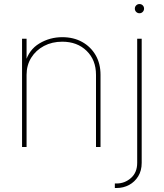

<svg xmlns="http://www.w3.org/2000/svg" viewBox="-20 -732 815 956"><path d="M112.3 -359.4V0H89.8V-539.1H112.3V-421.9H106.4Q124 -484.4 176 -515.6Q228 -546.9 290 -546.9Q346.2 -546.9 388.9 -523.2Q431.6 -499.5 456.1 -457.5Q480.5 -415.5 480.5 -359.4V0H458V-359.4Q458 -433.6 411.1 -479Q364.3 -524.4 290 -524.4Q239.3 -524.4 199 -503.2Q158.7 -481.9 135.5 -444.6Q112.3 -407.2 112.3 -359.4ZM663.1 -539.1H685.5V79.1Q685.5 117.7 668.2 145.8Q650.9 173.8 622.6 189Q594.2 204.1 560.5 204.1H551.8V181.6H560.5Q601.1 181.6 632.1 154.3Q663.1 127 663.1 79.1ZM674.3 -666Q665 -666 658.2 -672.6Q651.4 -679.2 651.4 -689Q651.4 -698.7 658.2 -705.3Q665 -711.9 674.3 -711.9Q684.1 -711.9 690.7 -705.3Q697.3 -698.7 697.3 -689Q697.3 -679.7 690.7 -672.9Q684.1 -666 674.3 -666Z"/></svg>

Font: Inter 18pt Thin
Style: Regular
Weight: 250
Designer: Rasmus Andersson
Foundry: rsms
Version: Version 4.001;git-66647c0bb